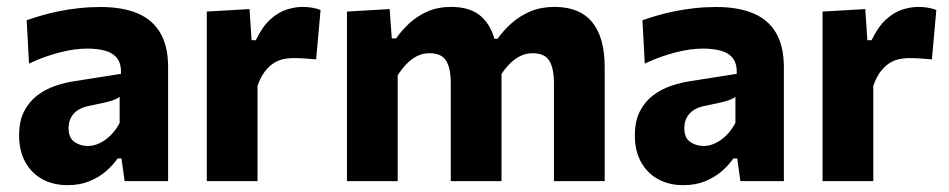

<svg xmlns="http://www.w3.org/2000/svg" viewBox="-20 -533 2792 565"><path d="M179.1 11.9Q136.2 11.9 104 -6Q71.9 -24 54 -56.8Q36.2 -89.7 36.2 -134.4Q36.2 -176.8 51 -205.5Q65.9 -234.3 89.7 -252.3Q113.5 -270.3 141.8 -280Q170 -289.6 196.9 -293.8L336 -315.7Q337.2 -344.5 325.2 -360.7Q313.2 -377 290.3 -383.5Q267.4 -390 236.2 -390Q219.2 -390 199.2 -387.4Q179.2 -384.7 157.3 -379.1Q135.4 -373.5 112.3 -365.4Q89.2 -357.3 65.4 -345.9L58.5 -473.4Q77.1 -480.1 101 -487Q124.8 -494 153 -499.8Q181.1 -505.6 212.3 -509Q243.5 -512.4 276.7 -512.4Q339 -512.4 383.4 -494.3Q427.7 -476.2 451.2 -437Q474.7 -397.8 474.7 -335.1Q474.7 -310.5 474.7 -275Q474.7 -239.5 474.7 -211.3V-164.1Q474.7 -126 474.7 -85.8Q474.7 -45.7 474.7 0H346.8L337.4 -66.7H326.1Q312.6 -47.3 292 -29.2Q271.3 -11.2 243.1 0.3Q214.8 11.9 179.1 11.9ZM238.3 -103.4Q256.2 -103.4 273.5 -111.8Q290.9 -120.2 306 -135.3Q321.1 -150.5 332.1 -171.3V-247.9Q326 -243.4 316.8 -239.7Q307.6 -235.9 289.8 -231.6Q271.9 -227.4 240.3 -221.1Q222.3 -217.4 209.3 -209Q196.3 -200.6 189 -187.2Q181.8 -173.9 181.8 -155.9Q181.8 -127.4 199 -115.4Q216.3 -103.4 238.3 -103.4Z M588.5 0Q588.5 -53.7 588.5 -103.8Q588.5 -154 588.5 -216V-266Q588.5 -323.3 588.5 -381.3Q588.5 -439.4 588.5 -499L714.2 -506.3L720.4 -414.7H732.8Q752.3 -455.2 775.9 -476.3Q799.6 -497.4 824.2 -505.1Q848.7 -512.7 871 -512.7Q882.3 -512.7 896.5 -510.7Q910.8 -508.7 923.3 -503.5L910.3 -358.3Q891 -360 875.6 -361Q860.1 -362.1 842.3 -362.1Q828.4 -362.1 813.7 -358.9Q798.9 -355.8 785.1 -347Q771.2 -338.1 759 -322.1Q746.9 -306 737.8 -280.3V-208Q737.8 -152.1 737.8 -102.9Q737.8 -53.7 737.8 0Z M1001 0Q1001 -53.7 1001 -103.8Q1001 -154 1001 -216V-266Q1001 -323.3 1001 -381.3Q1001 -439.4 1001 -499L1126.7 -506.3L1132.9 -420H1145.7Q1162.4 -444.2 1185.5 -465.3Q1208.7 -486.5 1238.9 -499.6Q1269.1 -512.7 1307.4 -512.7Q1365.2 -512.7 1396.9 -483.8Q1428.5 -454.9 1439.4 -401L1449.7 -399.5Q1452.7 -385.1 1454.2 -369.3Q1455.8 -353.5 1455.8 -335.9Q1455.8 -303 1455.8 -274.7Q1455.8 -246.4 1455.8 -216Q1455.8 -155.1 1455.8 -104.4Q1455.8 -53.7 1455.8 0H1306.5Q1306.5 -53.7 1306.5 -103.5Q1306.5 -153.3 1306.5 -208V-288.1Q1306.5 -331.9 1292.9 -354.1Q1279.2 -376.4 1243.9 -376.4Q1223.6 -376.4 1206.6 -367.6Q1189.5 -358.7 1175.5 -343.9Q1161.5 -329 1150.3 -311.5V-208Q1150.3 -152.1 1150.3 -102.9Q1150.3 -53.7 1150.3 0ZM1610.1 0Q1610.1 -53.7 1610.1 -103.5Q1610.1 -153.3 1610.1 -208V-288.1Q1610.1 -331.9 1596.5 -354.1Q1582.8 -376.4 1547.6 -376.4Q1527.2 -376.4 1510.2 -367.7Q1493.1 -358.9 1478.9 -344.2Q1464.6 -329.4 1453.3 -311.5L1431.2 -418.9H1444.1Q1461.8 -443.7 1485.9 -465.1Q1510 -486.5 1541.2 -499.6Q1572.4 -512.7 1611.7 -512.7Q1685.8 -512.7 1722.6 -467.7Q1759.4 -422.8 1759.4 -335.9Q1759.4 -303 1759.4 -274.7Q1759.4 -246.4 1759.4 -216Q1759.4 -155.1 1759.4 -104.4Q1759.4 -53.7 1759.4 0Z M1991.1 11.9Q1948.2 11.9 1916 -6Q1883.9 -24 1866 -56.8Q1848.2 -89.7 1848.2 -134.4Q1848.2 -176.8 1863 -205.5Q1877.9 -234.3 1901.7 -252.3Q1925.5 -270.3 1953.8 -280Q1982 -289.6 2008.9 -293.8L2148 -315.7Q2149.2 -344.5 2137.2 -360.7Q2125.2 -377 2102.3 -383.5Q2079.4 -390 2048.2 -390Q2031.2 -390 2011.2 -387.4Q1991.2 -384.7 1969.3 -379.1Q1947.4 -373.5 1924.3 -365.4Q1901.2 -357.3 1877.4 -345.9L1870.5 -473.4Q1889.1 -480.1 1913 -487Q1936.8 -494 1965 -499.8Q1993.1 -505.6 2024.3 -509Q2055.5 -512.4 2088.7 -512.4Q2151 -512.4 2195.4 -494.3Q2239.7 -476.2 2263.2 -437Q2286.7 -397.8 2286.7 -335.1Q2286.7 -310.5 2286.7 -275Q2286.7 -239.5 2286.7 -211.3V-164.1Q2286.7 -126 2286.7 -85.8Q2286.7 -45.7 2286.7 0H2158.8L2149.4 -66.7H2138.1Q2124.6 -47.3 2104 -29.2Q2083.3 -11.2 2055.1 0.3Q2026.8 11.9 1991.1 11.9ZM2050.3 -103.4Q2068.2 -103.4 2085.5 -111.8Q2102.9 -120.2 2118 -135.3Q2133.1 -150.5 2144.1 -171.3V-247.9Q2138 -243.4 2128.8 -239.7Q2119.6 -235.9 2101.8 -231.6Q2083.9 -227.4 2052.3 -221.1Q2034.3 -217.4 2021.3 -209Q2008.3 -200.6 2001 -187.2Q1993.8 -173.9 1993.8 -155.9Q1993.8 -127.4 2011 -115.4Q2028.3 -103.4 2050.3 -103.4Z M2400.5 0Q2400.5 -53.7 2400.5 -103.8Q2400.5 -154 2400.5 -216V-266Q2400.5 -323.3 2400.5 -381.3Q2400.5 -439.4 2400.5 -499L2526.2 -506.3L2532.4 -414.7H2544.8Q2564.3 -455.2 2587.9 -476.3Q2611.6 -497.4 2636.2 -505.1Q2660.7 -512.7 2683 -512.7Q2694.3 -512.7 2708.5 -510.7Q2722.8 -508.7 2735.3 -503.5L2722.3 -358.3Q2703 -360 2687.6 -361Q2672.1 -362.1 2654.3 -362.1Q2640.4 -362.1 2625.7 -358.9Q2610.9 -355.8 2597.1 -347Q2583.2 -338.1 2571 -322.1Q2558.9 -306 2549.8 -280.3V-208Q2549.8 -152.1 2549.8 -102.9Q2549.8 -53.7 2549.8 0Z"/></svg>

Font: Commissioner Thin
Style: Regular
Weight: 100
Designer: Kostas Bartsokas
Foundry: Kostas Bartsokas
Version: Version 1.001;gftools[0.9.23]